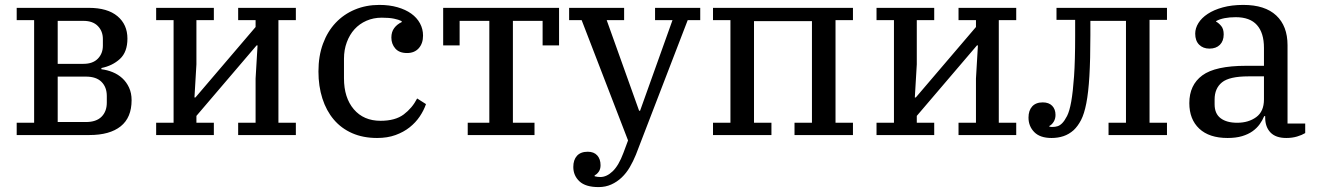

<svg xmlns="http://www.w3.org/2000/svg" viewBox="-20 -550 5370 782"><path d="M48 -50H119V-468H48V-518H342Q418 -518 458.5 -484Q499 -450 499 -393Q499 -338 468.5 -310Q438 -282 393 -273V-268Q417 -265 439 -256Q461 -247 478 -231.5Q495 -216 505.5 -193.5Q516 -171 516 -142Q516 -71 471.5 -35.5Q427 0 344 0H48ZM330 -53Q372 -53 393.5 -74.5Q415 -96 415 -132V-159Q415 -195 393.5 -216.5Q372 -238 330 -238H215V-53ZM320 -290Q358 -290 378.5 -311Q399 -332 399 -364V-391Q399 -423 378.5 -444Q358 -465 320 -465H215V-290Z M616 -50H687V-468H616V-518H851V-468H780V-288L772 -153H776L1021 -440V-468H950V-518H1185V-468H1114V-50H1185V0H950V-50H1021V-230L1029 -365H1025L780 -78V-50H851V0H616Z M1516 12Q1459 12 1414.5 -7.5Q1370 -27 1339.5 -63Q1309 -99 1293 -149Q1277 -199 1277 -259Q1277 -322 1295.5 -372Q1314 -422 1347 -457Q1380 -492 1425.5 -511Q1471 -530 1525 -530Q1566 -530 1599 -520.5Q1632 -511 1655 -494.5Q1678 -478 1690.5 -455Q1703 -432 1703 -405Q1703 -373 1685.5 -353.5Q1668 -334 1638 -334Q1606 -334 1590 -352.5Q1574 -371 1574 -397Q1574 -420 1585.5 -435.5Q1597 -451 1616 -460V-464Q1604 -470 1584.5 -474Q1565 -478 1535 -478Q1501 -478 1472.5 -465.5Q1444 -453 1424 -431Q1404 -409 1392.5 -378Q1381 -347 1381 -311V-231Q1381 -152 1421 -105Q1461 -58 1530 -58Q1590 -58 1624.5 -84Q1659 -110 1679 -149L1715 -126Q1706 -100 1689.5 -75.5Q1673 -51 1648.5 -31.5Q1624 -12 1591 0Q1558 12 1516 12Z M1885 -50H1973V-465H1852V-365H1785V-518H2257V-365H2190V-465H2069V-50H2157V0H1885Z M2418 212Q2365 212 2340 188.5Q2315 165 2315 130Q2315 101 2330 84.5Q2345 68 2374 68Q2399 68 2412.5 83Q2426 98 2426 123Q2426 139 2418.5 149.5Q2411 160 2402 164V168Q2414 171 2425 171Q2451 171 2475.5 147.5Q2500 124 2519 73L2538 22L2349 -468H2298V-518H2522V-468H2451L2583 -99H2587L2719 -468H2648V-518H2832V-468H2781L2570 80Q2559 107 2545 131Q2531 155 2512 173Q2493 191 2469.5 201.5Q2446 212 2418 212Z M2884 -50H2955V-468H2884V-518H3454V-468H3383V-50H3454V0H3216V-50H3287V-464H3051V-50H3122V0H2884Z M3550 -50H3621V-468H3550V-518H3785V-468H3714V-288L3706 -153H3710L3955 -440V-468H3884V-518H4119V-468H4048V-50H4119V0H3884V-50H3955V-230L3963 -365H3959L3714 -78V-50H3785V0H3550Z M4263 12Q4216 12 4192.5 -12Q4169 -36 4169 -71Q4169 -100 4184 -116.5Q4199 -133 4227 -133Q4252 -133 4265.5 -119Q4279 -105 4279 -82Q4279 -66 4271.5 -54Q4264 -42 4254 -37V-34Q4259 -33 4262 -33Q4265 -33 4268 -33Q4278 -33 4287.5 -36Q4297 -39 4306 -48Q4316 -58 4326 -77.5Q4336 -97 4343 -136Q4350 -175 4354.5 -239Q4359 -303 4359 -403V-469H4283V-518H4733V-469H4662V-50H4733V0H4495V-50H4566V-465H4421V-407Q4421 -307 4417 -240Q4413 -173 4404.5 -129.5Q4396 -86 4383 -61Q4370 -36 4353 -20Q4334 -3 4311.5 4.5Q4289 12 4263 12Z M4980 12Q4905 12 4864.5 -26Q4824 -64 4824 -130Q4824 -204 4877 -243Q4930 -282 5055 -282H5128V-355Q5128 -416 5099.5 -448Q5071 -480 5013 -480Q4988 -480 4967.5 -476Q4947 -472 4933 -464V-462Q4944 -456 4954 -444Q4964 -432 4964 -410Q4964 -383 4948.5 -367.5Q4933 -352 4906 -352Q4880 -352 4864 -368Q4848 -384 4848 -413Q4848 -435 4861 -456Q4874 -477 4899 -493.5Q4924 -510 4960.5 -520Q4997 -530 5044 -530Q5132 -530 5178 -487Q5224 -444 5224 -366V-47H5296V-8Q5283 0 5263 6Q5243 12 5219 12Q5176 12 5154.5 -10.5Q5133 -33 5133 -71V-77H5129Q5122 -60 5110.5 -44Q5099 -28 5081.5 -15.5Q5064 -3 5039 4.5Q5014 12 4980 12ZM5019 -50Q5065 -50 5096.5 -73Q5128 -96 5128 -145V-239H5065Q4987 -239 4957 -214.5Q4927 -190 4927 -145V-125Q4927 -87 4951.5 -68.5Q4976 -50 5019 -50Z"/></svg>

Font: IBM Plex Serif Text
Style: Regular
Weight: 450
Designer: Mike Abbink, Paul van der Laan, Pieter van Rosmalen
Foundry: Bold Monday
Version: Version 3.001